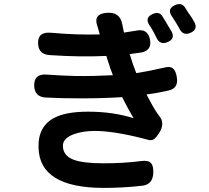

<svg xmlns="http://www.w3.org/2000/svg" viewBox="-20 -862 1020 937"><path d="M487 55Q172 55 168 -142Q165 -248 249 -289Q305 -317 410 -317Q532 -317 632 -285Q602 -336 576 -388Q486 -382 373 -382Q279 -382 203 -386Q150 -389 147 -441Q144 -503 208 -498Q274 -493 352 -491Q437 -490 531 -495L518 -529Q515 -541 507 -563Q501 -581 499 -589Q374 -583 224 -593Q169 -596 166 -647Q162 -709 231 -702Q353 -691 467 -694L455 -736Q455 -737 454 -738Q436 -793 497 -799Q566 -807 577 -742Q579 -729 585 -703Q627 -709 648 -713Q701 -723 712 -669Q722 -617 671 -606Q668 -606 663 -605Q630 -600 613 -598L628 -551L645 -505Q708 -515 781 -532Q810 -540 824 -528Q838 -517 843 -485Q852 -431 802 -420Q744 -407 695 -401Q727 -339 745 -313Q747 -310 750 -306Q754 -300 756 -297Q772 -280 772 -257Q771 -234 756 -212L755 -210Q742 -191 734 -185Q722 -175 705 -179Q697 -181 679 -186Q530 -224 437 -223Q381 -222 340 -207Q287 -187 287 -151Q287 -103 338 -83Q384 -65 486 -65Q583 -65 669 -76Q703 -81 716.5 -66.5Q730 -52 728 -16Q725 37 677 44Q584 55 487 55ZM743 -679Q739 -688 730 -705Q727 -710 726 -712Q716 -730 710 -738Q684 -776 726 -794Q758 -808 774 -780Q779 -772 790 -754Q795 -745 797.5 -741Q800 -737 804 -730Q813 -715 818 -707Q835 -673 799 -657Q761 -640 743 -679ZM855 -723Q852 -729 845.5 -740Q839 -751 836 -756Q834 -759 829 -766Q823 -777 819 -782Q794 -819 834 -837Q865 -851 882 -827Q887 -819 897 -803Q904 -793 908 -787.5Q912 -782 918.5 -771.5Q925 -761 928 -755Q948 -719 910 -702Q874 -685 855 -723Z"/></svg>

Font: GenSenRounded2 TW B
Style: Regular
Weight: 700
Version: Version 2.000;PS 2;hotconv 16.6.51;makeotf.lib2.5.65220 DEVE